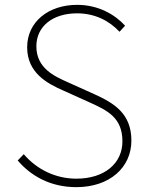

<svg xmlns="http://www.w3.org/2000/svg" viewBox="-20 -759 609 792"><path d="M295 13C432 13 522 -68 522 -179C522 -291 450 -334 368 -371L257 -421C206 -444 130 -477 130 -568C130 -650 197 -704 298 -704C372 -704 431 -673 473 -628L496 -653C454 -699 386 -739 298 -739C180 -739 92 -669 92 -564C92 -457 177 -414 240 -386L351 -336C424 -303 485 -273 485 -176C485 -85 411 -22 295 -22C208 -22 131 -61 78 -123L53 -97C108 -33 188 13 295 13Z"/></svg>

Font: Harano Aji Gothic K1 ExtraLight
Style: Regular
Weight: 250
Foundry: Masamichi Hosoda
Version: HaranoAjiGothicK1-ExtraLight version 20230610;ttx 4.39.4